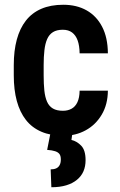

<svg xmlns="http://www.w3.org/2000/svg" viewBox="-20 -558 500 803"><path d="M243.2 -94.7Q263.7 -94.7 279.3 -103.3Q294.9 -111.8 303.7 -130.4Q312.5 -148.9 313 -178.7H431.2Q430.7 -121.1 405.5 -78.6Q380.4 -36.1 338.6 -13.2Q296.9 9.8 245.1 9.8Q192.4 9.8 153.1 -7.1Q113.8 -23.9 88.4 -56.4Q63 -88.9 50.3 -135.7Q37.6 -182.6 37.6 -242.7V-285.6Q37.6 -345.7 50.3 -392.6Q63 -439.5 88.4 -471.9Q113.8 -504.4 152.8 -521.2Q191.9 -538.1 244.6 -538.1Q300.8 -538.1 342.3 -514.6Q383.8 -491.2 407.2 -446Q430.7 -400.9 431.2 -335H313Q312.5 -367.2 304.7 -388.9Q296.9 -410.6 281.5 -422.1Q266.1 -433.6 242.7 -433.6Q217.3 -433.6 201.4 -423.6Q185.5 -413.6 177.2 -394.5Q168.9 -375.5 165.8 -348.1Q162.6 -320.8 162.6 -285.6V-242.7Q162.6 -206.5 165.5 -179Q168.5 -151.4 176.8 -132.6Q185.1 -113.8 201.2 -104.2Q217.3 -94.7 243.2 -94.7ZM190.9 -0.5H282.7L278.8 27.3Q300.8 32.2 319.3 51Q337.9 69.8 337.9 111.8Q337.9 137.7 329.1 158.2Q320.3 178.7 302 193.8Q283.7 209 257.1 217Q230.5 225.1 194.8 225.1L191.9 150.4Q205.6 150.4 214.8 146.2Q224.1 142.1 229.2 132.8Q234.4 123.5 234.4 108.9Q234.4 94.2 228.8 86.4Q223.1 78.6 210.7 74.5Q198.2 70.3 177.2 68.8Z"/></svg>

Font: Roboto Condensed SemiBold
Style: Regular
Weight: 600
Designer: Christian Robertson
Foundry: Google
Version: Version 3.008; 2023